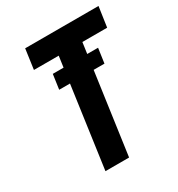

<svg xmlns="http://www.w3.org/2000/svg" viewBox="-166 -795 833 901"><g transform="rotate(-30 251.0 -344.0)"><path d="M104.3 -687.7 89.1 -579.1H223.4L142.3 0H270.4L351.6 -579.1H485.9L501.7 -687.7ZM145.3 -439.4H390.6L401.9 -519H156.6Z"/></g></svg>

Font: Secuela ExtLt
Style: Italic
Weight: 200
Italic angle: -8°
Designer: Fernando Haro
Foundry: deFharo
Version: Version 1.704